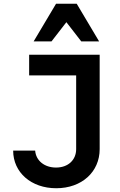

<svg xmlns="http://www.w3.org/2000/svg" viewBox="-20 -991 640 1021"><path d="M50 -190C50 -74 146 10 279 10C415 10 510 -77 510 -198V-700H135V-590H385V-198C385 -140 342 -100 278 -100C216 -100 171 -137 167 -190ZM159 -771H254L333 -873L412 -771H507L388 -971H278Z"/></svg>

Font: CommitMono
Style: Bold
Weight: 700
Monospace: yes
Designer: Eigil Nikolajsen
Foundry: Eigil Nikolajsen
Version: Version 1.143